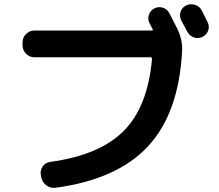

<svg xmlns="http://www.w3.org/2000/svg" viewBox="-20 -852 1040 912"><path d="M143 -580Q120 -580 103.5 -597Q87 -614 87 -637V-650Q87 -673 103.5 -690Q120 -707 143 -707H701Q704 -707 705.5 -709.5Q707 -712 705 -714Q702 -718 698 -727Q694 -736 691 -741Q680 -760 687 -781Q694 -802 713 -812Q732 -822 753 -815.5Q774 -809 784 -790Q797 -766 821 -718Q848 -664 845 -609Q829 -313 682 -156Q535 1 243 40Q219 43 200 28.5Q181 14 176 -9L174 -21Q170 -43 183 -61.5Q196 -80 219 -83Q453 -115 567.5 -230Q682 -345 702 -572Q702 -580 694 -580ZM938 -803Q943 -793 952.5 -774Q962 -755 966 -747Q976 -727 969 -707Q962 -687 942 -677Q922 -667 901.5 -674Q881 -681 870 -701Q861 -719 841 -755Q831 -775 837.5 -795.5Q844 -816 864 -826Q884 -836 906 -829Q928 -822 938 -803Z"/></svg>

Font: Rounded Mplus 1c Bold
Style: Bold
Weight: 700
Version: Version 1.059.20150529